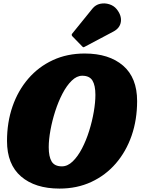

<svg xmlns="http://www.w3.org/2000/svg" viewBox="-20 -1083 825 1123"><path d="M265 -222.5Q265 -166.5 282.2 -138.2Q299.5 -110 342 -110Q375.5 -110 405.2 -138.8Q435 -167.5 459.5 -214.5Q484 -261.5 501.5 -317.5Q519 -373.5 528.5 -428.8Q538 -484 538 -528Q538 -583.5 520.8 -611.8Q503.5 -640 461 -640Q429 -640 399.5 -611.2Q370 -582.5 345.5 -535.5Q321 -488.5 303 -432.5Q285 -376.5 275 -321.2Q265 -266 265 -222.5ZM328 20Q185.5 20 103.2 -50.8Q21 -121.5 21 -258.5Q21 -367.5 53.2 -460.5Q85.5 -553.5 145.5 -623Q205.5 -692.5 289 -731.2Q372.5 -770 475.5 -770Q617.5 -770 699.8 -699.2Q782 -628.5 782 -492Q782 -382.5 749.8 -289.5Q717.5 -196.5 657.5 -127Q597.5 -57.5 514 -18.8Q430.5 20 328 20ZM662 -1030Q692 -993 687 -956Q682 -919 643.5 -898.5L475.5 -809.5Q470 -806 467 -807Q464 -808 460 -812.5L403.5 -870.5Q395 -879.5 404 -888.5L521 -1033Q539 -1055 565.8 -1060.8Q592.5 -1066.5 619 -1058.2Q645.5 -1050 662 -1030Z"/></svg>

Font: Besley* Narrow Fatface
Style: Italic
Weight: 900
Width: 4
Italic angle: -13°
Designer: Owen Earl
Foundry: indestructible type*
Version: Version 3.000; ttfautohint (v1.8.3)